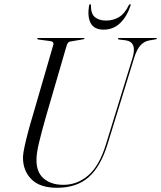

<svg xmlns="http://www.w3.org/2000/svg" viewBox="-20 -880 764 910"><path d="M481.5 -194 608 -605Q631 -681.5 575 -689L545.5 -692.5Q539 -693.5 539 -697Q539 -700 543.5 -700H720Q723.5 -700 723.5 -697.5Q723.5 -695 717.5 -693.5L685.5 -688Q662.5 -683.5 645.2 -664.5Q628 -645.5 615 -603L490 -197.5Q457.5 -91 400.5 -40.5Q343.5 10 250 10Q168 10 127.8 -31.5Q87.5 -73 89 -137.5Q89.5 -153.5 96.5 -186Q103.5 -218.5 113.8 -257Q124 -295.5 134.5 -329.5L232.5 -667Q235 -675 230.8 -679.8Q226.5 -684.5 220 -685L163 -692.5Q156.5 -693.5 156.5 -697Q156.5 -700 161 -700H377Q380.5 -700 380.5 -697.5Q380.5 -694.5 374 -693.5L314.5 -683.5Q307.5 -682.5 303 -678Q298.5 -673.5 295 -661L198 -328Q176 -250.5 164.8 -203.2Q153.5 -156 153 -127Q151 -66 186 -35Q221 -4 280.5 -4Q346.5 -4 398.8 -49.2Q451 -94.5 481.5 -194ZM482.5 -782.5Q516.5 -782.5 543.8 -798.8Q571 -815 590 -854.5Q593 -860 596.5 -860Q601 -860 598.5 -853Q581 -800.5 548.8 -770Q516.5 -739.5 471.5 -739.5Q426.5 -739.5 410 -770Q393.5 -800.5 402 -853Q403 -860 407.5 -860Q411 -860 411 -854.5Q410.5 -814.5 430.2 -798.5Q450 -782.5 482.5 -782.5Z"/></svg>

Font: Fraunces 144pt S000 Light
Style: Italic
Weight: 300
Italic angle: -16°
Version: Version 1.000; ttfautohint (v1.8.3)